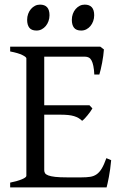

<svg xmlns="http://www.w3.org/2000/svg" viewBox="-20 -819 536 839"><path d="M465.8 -119.1Q461.9 -77.1 455.8 -45.7Q449.7 -14.2 445.8 0H24.4V-21Q57.6 -27.8 76.4 -35.9Q95.2 -43.9 95.2 -50.8V-564Q95.2 -569.8 77.4 -578.6Q59.6 -587.4 24.4 -594.2V-615.2H418L434.1 -603Q433.1 -590.3 431.2 -575.2Q429.2 -560.1 426.3 -544.9Q423.3 -529.8 420.2 -516.1Q417 -502.4 414.1 -493.2H392.1Q391.1 -515.6 387.9 -530.8Q384.8 -545.9 379.9 -554.9Q375 -564 367.9 -567.6Q360.8 -571.3 352.1 -571.3H173.3V-358.9H371.1L383.8 -345.2Q379.9 -338.4 374.3 -330.6Q368.7 -322.8 362.5 -315.2Q356.4 -307.6 350.3 -301.3Q344.2 -294.9 338.9 -291Q331.5 -298.3 323 -303.2Q314.5 -308.1 303.5 -311.5Q292.5 -314.9 277.6 -316.4Q262.7 -317.9 242.2 -317.9H173.3V-75.2Q173.3 -67.9 176.8 -62.3Q180.2 -56.6 190.9 -52.5Q201.7 -48.3 221.2 -46.1Q240.7 -43.9 272.9 -43.9H335.9Q358.4 -43.9 374.3 -46.4Q390.1 -48.8 402.3 -57.4Q414.6 -65.9 424.6 -82.5Q434.6 -99.1 444.8 -127.9ZM391.6 -752.4Q391.6 -738.8 387.2 -726.6Q382.8 -714.4 375.2 -705.3Q367.7 -696.3 357.4 -690.9Q347.2 -685.5 335 -685.5Q313 -685.5 303.5 -697.8Q293.9 -710 293.9 -732.4Q293.9 -746.1 298.3 -758.3Q302.7 -770.5 310.5 -779.5Q318.4 -788.6 328.4 -793.7Q338.4 -798.8 350.1 -798.8Q391.6 -798.8 391.6 -752.4ZM196.3 -752.4Q196.3 -738.8 191.9 -726.6Q187.5 -714.4 179.9 -705.3Q172.4 -696.3 162.1 -690.9Q151.9 -685.5 139.6 -685.5Q117.7 -685.5 108.2 -697.8Q98.6 -710 98.6 -732.4Q98.6 -746.1 103 -758.3Q107.4 -770.5 115.2 -779.5Q123 -788.6 133.1 -793.7Q143.1 -798.8 154.8 -798.8Q196.3 -798.8 196.3 -752.4Z"/></svg>

Font: Gentium Plus Viet
Style: Regular
Weight: 400
Designer: J. Victor Gaultney, Annie Olsen, Iska Routamaa, Becca Hirsbrunner
Foundry: SIL International
Version: Version 5.000